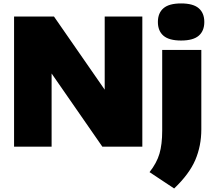

<svg xmlns="http://www.w3.org/2000/svg" viewBox="-20 -834 1218 1092"><path d="M60 0V-740H287L575.5 -324V-740H789.5V0H562L273.5 -416V0ZM970.5 238 830.5 145Q871.5 93 887 40Q902.5 -13 902.5 -90V-550H1125V-98Q1125 -4.5 1090.8 75.8Q1056.5 156 970.5 238ZM1010 -603.5Q941.5 -603.5 909.8 -630.8Q878 -658 878 -709Q878 -760 909.8 -787.2Q941.5 -814.5 1010 -814.5Q1078.5 -814.5 1110.2 -787.2Q1142 -760 1142 -709Q1142 -658 1110.2 -630.8Q1078.5 -603.5 1010 -603.5Z"/></svg>

Font: Encode Sans SemiExpanded SemiExpanded Black
Style: Regular
Weight: 900
Width: 6
Designer: Multiple Designers
Foundry: Impallari Type
Version: Version 3.000; ttfautohint (v1.8.3) -l 8 -r 50 -G 200 -x 14 